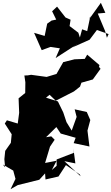

<svg xmlns="http://www.w3.org/2000/svg" viewBox="-25 -1298 791 1363"><path d="M678 -825 681 -836 594 -910 577 -880 504 -877C478 -870 450 -864 424 -857L376 -773L306 -752L196 -767L172 -763L148 -762L155 -714L154 -638L107 -600L111 -497L101 -421L24 -444L9 -421L58 -345L52 -284L12 -227L6 -168L11 -111L-5 -130L69 -87L85 -28L50 45L101 16L254 -22L295 -67L298 -24L390 -45L443 -126L542 -59L547 -47L432 -154L510 -138L496 -245L499 -213L377 -166V-121L343 -91L377 -157L295 -141L330 -257L363 -306L339 -330L302 -324L375 -396L406 -350L512 -320L498 -282L610 -258L596 -371L616 -446L591 -503L505 -522L519 -468L484 -371L447 -431L424 -500L386 -578L269 -615L286 -592L327 -625L371 -583L500 -649L543 -683L553 -711L634 -734L689 -810L682 -817ZM341 -1152 310 -1130 292 -1043 217 -1065 271 -942 334 -965 400 -955 370 -886 525 -986 490 -962 611 -1016 663 -1085 746 -1056 734 -1030 721 -1078 669 -1202 723 -1207 691 -1278 610 -1165 617 -1187 594 -1077 558 -1090 542 -1032 531 -1066 469 -1113 476 -1158 440 -1174 380 -1251 345 -1218 374 -1159Z"/></svg>

Font: Hussar Lance
Style: ExBdObl
Weight: 700
Foundry: Cannot Into Space Fonts, PlusOne Fonts
Version: Version 2.270